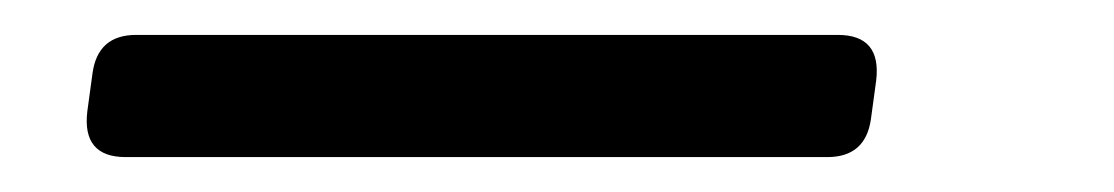

<svg xmlns="http://www.w3.org/2000/svg" viewBox="-20 -20 638 110"><path d="M52 70Q27 70 30 44L33 22Q36 0 58 0H460Q485 0 482 26L479 48Q476 70 454 70Z"/></svg>

Font: Pitagon Sans Text
Style: Italic
Weight: 400
Italic angle: -8°
Designer: Travis Tran
Foundry: Pitagon
Version: Version 1.001; ttfautohint (v1.8.4.7-5d5b);gftools[0.9.26]